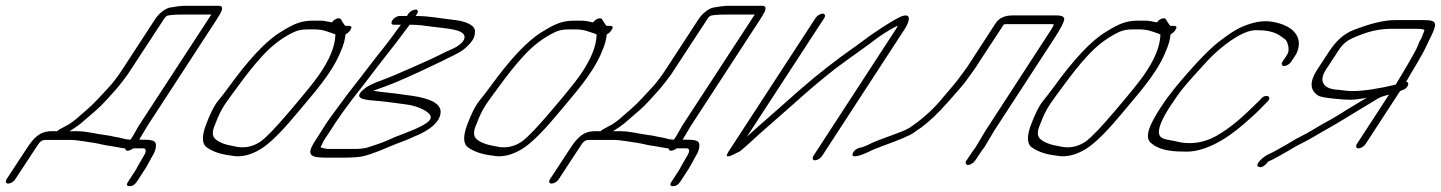

<svg xmlns="http://www.w3.org/2000/svg" viewBox="-25 -536 4953 660"><path d="M726.1 -516H605.1C598.1 -516 582.1 -514 559.2 -510C542.7 -507 520.8 -489 509.5 -472L398.7 -302C388.9 -286 380.4 -275 374.5 -267C363.1 -252 359.6 -247 347.2 -234C326.4 -212 300.6 -182 274.8 -160C242.5 -133 229.6 -117 197.7 -101C184.3 -94 174.8 -89 171.9 -85H152.9C111.9 -85 91 -63 65.8 -24L-2.4 80C-7.8 89 -4.8 95 3.2 95C11.2 95 22.2 89 27.6 80L95.8 -24C113.6 -52 117.1 -55 134.1 -55H221.1C238.1 -55 281.1 -47 297.2 -45C317.7 -42 335.7 -36 355.7 -34L401.8 -26H405.8C405.3 -21 407.9 -18 413.9 -18C419.9 -18 426.3 -21 432.8 -26H450.8H467.8C479.8 -26 476.9 -12 469 0L448.8 35C445.8 41 443.3 46 440.4 50L415.2 89C408.2 99 410.8 104 420.8 104C430.8 104 438.2 99 445.2 89L470.4 50C473.8 45 477.3 40 480.3 34L499 0C505.9 -10 508.8 -20 510.8 -30C514.1 -55 498.6 -56 453.6 -56L482.2 -104L720.5 -470C737.8 -497 748.1 -516 726.1 -516ZM701.4 -486 452.2 -104 431 -67 423.6 -56H421.6C405.6 -56 393.5 -62 379.5 -64C363.5 -66 354.5 -70 334.5 -72C307.9 -75 273.9 -85 239.9 -85H213.9C232.3 -96 250.7 -109 267.1 -124C300.8 -154 311.8 -160 342.5 -194L371.3 -226C387.2 -244 399.1 -260 413.9 -280L539.5 -472C540.4 -474 542.4 -476 546.4 -480C550.4 -484 570.4 -486 607.4 -486Z M1127.9 -416C1126.7 -375 1107 -329 1069.9 -276C1053.1 -252 1020.4 -212 972.8 -156C925.3 -100 892 -65 871.6 -50C844.3 -31 813.3 -25 781.3 -33C750.7 -38 727.7 -46 714.1 -59C704 -69 703.9 -85 714.7 -109C736.7 -168 751.6 -182 789.7 -235C823.9 -282 852.1 -317 875.4 -342C908.7 -379 945.4 -407 985.8 -426C998.8 -432 1014.2 -435 1032.2 -435H1053.2C1070.2 -435 1085.3 -433 1098.8 -428C1108.8 -424 1130.4 -419 1127.9 -416ZM1052 -465C1012 -465 987.6 -456 939.8 -426C890 -396 831 -333 762.2 -238C749.8 -221 736.5 -204 723.6 -188C710.7 -172 697.4 -145 683.7 -109C670 -73 668.6 -48 681.3 -33C699.9 -18 724.9 -8 756.5 -3L784.5 1C816.5 3 849.9 -8 883.8 -32C913.6 -54 951.8 -93 998.9 -150C1050.9 -213 1110.4 -277 1142.4 -350C1159.6 -389 1159.5 -397 1162.9 -418C1169.3 -421 1174.8 -426 1178.8 -432C1185.7 -442 1184.2 -447 1174.2 -447H1162.2C1160.6 -448 1157.1 -453 1152 -461L1146.5 -470C1141.9 -477 1124.5 -472 1116.1 -459C1099 -463 1085 -465 1076 -465Z M1383.1 -451C1414.1 -451 1433.6 -448 1462.7 -444C1501.7 -438 1573.2 -437 1571.9 -408C1571.6 -391 1546.7 -375 1530.2 -368C1517.8 -363 1503.3 -356 1485.9 -347C1463 -335 1333.4 -277 1289.5 -261C1266.6 -253 1249.7 -245 1237.2 -238C1179 -197 1225.1 -193 1263.6 -190C1311.6 -186 1329.6 -182 1371.2 -177C1403.2 -173 1438.3 -159 1450.9 -144C1467.6 -125 1438.7 -109 1401.3 -92L1376.4 -82C1356 -73 1335 -67 1315.1 -57C1300.6 -50 1276.2 -41 1238.3 -29C1227.8 -26 1212.8 -24 1194.8 -24H1105.8C1095.8 -24 1085.8 -26 1076.8 -30C1083.2 -41 1084.6 -48 1092.1 -59L1110.8 -87C1132.1 -122 1168.7 -174 1223.7 -243C1245.5 -271 1292 -333 1315.3 -362C1337.6 -389 1363.3 -425 1383.1 -451ZM1378.3 -488 1373.9 -481H1347.9C1339.9 -481 1328.4 -474 1323.5 -466C1318.6 -458 1320.1 -451 1328.1 -451H1353.1C1345.7 -442 1337.3 -429 1325.9 -414C1298.2 -376 1272.4 -346 1240.7 -304C1203.1 -254 1179.8 -227 1145.7 -180C1117 -140 1103.1 -124 1080.8 -87L1059.6 -54C1023.5 1 1044 6 1103 6H1159C1177 6 1191.5 5 1203 4C1225.5 3 1263.9 -10 1316.3 -33C1349.1 -47 1363.6 -50 1400 -67C1456.3 -90 1485.6 -117 1489.4 -147C1493.2 -177 1460 -197 1389.9 -207C1375.9 -209 1363.4 -210 1353.4 -212C1327.4 -216 1284.9 -219 1258.3 -224C1262.3 -226 1277.8 -231 1302.2 -240C1326.6 -249 1364.5 -265 1416.3 -289L1456.7 -308C1469.6 -314 1482.6 -320 1494.6 -326C1524.4 -342 1555.9 -353 1578.2 -374C1604.5 -399 1606.9 -410 1607.8 -428C1608.6 -450 1574 -463 1540 -467C1490.5 -472 1455.9 -481 1403.9 -481L1408.3 -488C1413.8 -497 1411.7 -503 1403.7 -503C1395.7 -503 1383.8 -497 1378.3 -488Z M2025.9 -416C2024.7 -375 2005 -329 1967.9 -276C1951.1 -252 1918.4 -212 1870.8 -156C1823.3 -100 1790 -65 1769.6 -50C1742.3 -31 1711.3 -25 1679.3 -33C1648.7 -38 1625.7 -46 1612.1 -59C1602 -69 1601.9 -85 1612.7 -109C1634.7 -168 1649.6 -182 1687.7 -235C1721.9 -282 1750.1 -317 1773.4 -342C1806.7 -379 1843.4 -407 1883.8 -426C1896.8 -432 1912.2 -435 1930.2 -435H1951.2C1968.2 -435 1983.3 -433 1996.8 -428C2006.8 -424 2028.4 -419 2025.9 -416ZM1950 -465C1910 -465 1885.6 -456 1837.8 -426C1788 -396 1729 -333 1660.2 -238C1647.8 -221 1634.5 -204 1621.6 -188C1608.7 -172 1595.4 -145 1581.7 -109C1568 -73 1566.6 -48 1579.3 -33C1597.9 -18 1622.9 -8 1654.5 -3L1682.5 1C1714.5 3 1747.9 -8 1781.8 -32C1811.6 -54 1849.8 -93 1896.9 -150C1948.9 -213 2008.4 -277 2040.4 -350C2057.6 -389 2057.5 -397 2060.9 -418C2067.3 -421 2072.8 -426 2076.8 -432C2083.7 -442 2082.2 -447 2072.2 -447H2060.2C2058.6 -448 2055.1 -453 2050 -461L2044.5 -470C2039.9 -477 2022.5 -472 2014.1 -459C1997 -463 1983 -465 1974 -465Z M2594.1 -516H2473.1C2466.1 -516 2450.1 -514 2427.2 -510C2410.7 -507 2388.8 -489 2377.5 -472L2266.7 -302C2256.9 -286 2248.4 -275 2242.5 -267C2231.1 -252 2227.6 -247 2215.2 -234C2194.4 -212 2168.6 -182 2142.8 -160C2110.5 -133 2097.6 -117 2065.7 -101C2052.3 -94 2042.8 -89 2039.9 -85H2020.9C1979.9 -85 1959 -63 1933.8 -24L1865.6 80C1860.2 89 1863.2 95 1871.2 95C1879.2 95 1890.2 89 1895.6 80L1963.8 -24C1981.6 -52 1985.1 -55 2002.1 -55H2089.1C2106.1 -55 2149.1 -47 2165.2 -45C2185.7 -42 2203.7 -36 2223.7 -34L2269.8 -26H2273.8C2273.3 -21 2275.9 -18 2281.9 -18C2287.9 -18 2294.3 -21 2300.8 -26H2318.8H2335.8C2347.8 -26 2344.9 -12 2337 0L2316.8 35C2313.8 41 2311.3 46 2308.4 50L2283.2 89C2276.2 99 2278.8 104 2288.8 104C2298.8 104 2306.2 99 2313.2 89L2338.4 50C2341.8 45 2345.3 40 2348.3 34L2367 0C2373.9 -10 2376.8 -20 2378.8 -30C2382.1 -55 2366.6 -56 2321.6 -56L2350.2 -104L2588.5 -470C2605.8 -497 2616.1 -516 2594.1 -516ZM2569.4 -486 2320.2 -104 2299 -67 2291.6 -56H2289.6C2273.6 -56 2261.5 -62 2247.5 -64C2231.5 -66 2222.5 -70 2202.5 -72C2175.9 -75 2141.9 -85 2107.9 -85H2081.9C2100.3 -96 2118.7 -109 2135.1 -124C2168.8 -154 2179.8 -160 2210.5 -194L2239.3 -226C2255.2 -244 2267.1 -260 2281.9 -280L2407.5 -472C2408.4 -474 2410.4 -476 2414.4 -480C2418.4 -484 2438.4 -486 2475.4 -486Z M2778.4 -474 2479.4 -15C2466 6 2475.6 7 2508.4 -11C2512.4 -13 2516.4 -15 2518.9 -16C2532.3 -27 2546.7 -40 2563.1 -55C2599.8 -89 2639.1 -122 2678.3 -157L2740.4 -212C2789.6 -255 2836.8 -294 2884.5 -328C2932.3 -362 2958.6 -381 2966.6 -387C2997.9 -412 3028.8 -432 3060.6 -448C3060.2 -445 3057.7 -440 3054.2 -435L2771 0C2766.1 8 2768.6 15 2776.6 15C2784.6 15 2796.1 8 2801 0L3084.2 -435C3104 -465 3108.8 -495 3069.4 -478C3033.6 -460 2983.8 -428 2921.6 -381C2850 -331 2783.4 -279 2721.8 -225L2659.7 -170C2615.5 -131 2575.8 -97 2542.5 -66L2808.4 -474C2813.4 -482 2810.8 -489 2802.8 -489C2794.8 -489 2783.4 -482 2778.4 -474Z M3327.1 16 3346.4 -13C3349.9 -18 3353.3 -23 3358.3 -29L3392.8 -87L3602.4 -409C3620.2 -437 3630.6 -456 3633 -467C3635.4 -478 3626.9 -483 3604.9 -483H3455.9C3428.9 -483 3409.4 -474 3398.1 -457L3311.6 -324C3299.2 -303 3284.9 -286 3269 -264C3251.2 -240 3223.4 -210 3205.6 -188C3177.3 -155 3142.1 -124 3101.8 -97C3091.3 -90 3068.9 -81 3035 -69C3001.1 -57 2976.1 -47 2962.7 -40C2949.3 -33 2937.3 -29 2929.8 -28C2918.3 -25 2909.9 -18 2906.4 -9C2897.6 13 2945 -6 2960.9 -14C2974.3 -21 2991.8 -28 3011.2 -35C3066.1 -55 3100 -69 3114.9 -79C3123.9 -85 3132.3 -92 3140.8 -97C3170.6 -119 3200.9 -148 3232.6 -184C3264.4 -220 3286.7 -245 3296.6 -259C3313.4 -283 3328.7 -302 3341.6 -324L3425.6 -452C3429.1 -453 3433.1 -453 3436.1 -453H3585.1C3590.1 -453 3594.1 -453 3597.6 -452C3597.1 -449 3593.7 -444 3590.2 -437L3362.8 -87L3328.8 -30C3323.3 -23 3319.9 -18 3316.4 -13L3297.1 16C3292.2 24 3294.7 31 3302.7 31C3310.7 31 3322.2 24 3327.1 16Z M3963.9 -416C3962.7 -375 3943 -329 3905.9 -276C3889.1 -252 3856.4 -212 3808.8 -156C3761.3 -100 3728 -65 3707.6 -50C3680.3 -31 3649.3 -25 3617.3 -33C3586.7 -38 3563.7 -46 3550.1 -59C3540 -69 3539.9 -85 3550.7 -109C3572.7 -168 3587.6 -182 3625.7 -235C3659.9 -282 3688.1 -317 3711.4 -342C3744.7 -379 3781.4 -407 3821.8 -426C3834.8 -432 3850.2 -435 3868.2 -435H3889.2C3906.2 -435 3921.3 -433 3934.8 -428C3944.8 -424 3966.4 -419 3963.9 -416ZM3888 -465C3848 -465 3823.6 -456 3775.8 -426C3726 -396 3667 -333 3598.2 -238C3585.8 -221 3572.5 -204 3559.6 -188C3546.7 -172 3533.4 -145 3519.7 -109C3506 -73 3504.6 -48 3517.3 -33C3535.9 -18 3560.9 -8 3592.5 -3L3620.5 1C3652.5 3 3685.9 -8 3719.8 -32C3749.6 -54 3787.8 -93 3834.9 -150C3886.9 -213 3946.4 -277 3978.4 -350C3995.6 -389 3995.5 -397 3998.9 -418C4005.3 -421 4010.8 -426 4014.8 -432C4021.7 -442 4020.2 -447 4010.2 -447H3998.2C3996.6 -448 3993.1 -453 3988 -461L3982.5 -470C3977.9 -477 3960.5 -472 3952.1 -459C3935 -463 3921 -465 3912 -465Z M4413.6 -324 4429.9 -349C4434.8 -357 4438.2 -368 4439.6 -381C4442.4 -417 4414.7 -444 4371.6 -456C4332 -467 4299 -467 4242.2 -443C4224.2 -435 4200.9 -420 4172 -398C4142.2 -376 4103.5 -338 4057.4 -285C4027.1 -250 3997.9 -217 3965.7 -168C3925.2 -106 3906 -61 3934.7 -42C3955.8 -24 3991.4 -15 4042.4 -15C4113.9 -10 4191.6 -58 4249.7 -109C4278 -134 4288.9 -142 4320.2 -175L4332.1 -187C4350 -205 4324.9 -215 4309.5 -196L4297.6 -184C4249.5 -137 4209.8 -99 4153 -67C4109.7 -44 4063.7 -38 4017.6 -50C4011.6 -52 4001.1 -53 3986.6 -56C3972.1 -59 3963.5 -64 3961 -71C3952.3 -90 3969.5 -127 3995.7 -168C4035.8 -229 4048.7 -243 4124.6 -326C4141.9 -345 4163.3 -364 4186.1 -382C4234.4 -419 4271.2 -435 4300.8 -432C4333.8 -432 4360.3 -425 4379.9 -410C4383.4 -407 4388 -404 4392.5 -401C4400 -396 4410.8 -365 4399.9 -349L4383.6 -324C4378.6 -316 4381.2 -309 4389.2 -309C4397.2 -309 4408.6 -316 4413.6 -324Z M4669.2 -41 4787.8 -223 4795.3 -226C4813.8 -231 4823.6 -253 4808.6 -255C4832.8 -298 4863.9 -345 4881.1 -384C4889.5 -403 4898.4 -417 4905.2 -437C4915 -465 4900 -467 4861 -467H4771C4733 -467 4684.1 -455 4625.8 -432C4594.9 -420 4567.5 -395 4543.8 -359L4503.8 -298C4476.1 -256 4477.3 -226 4505.4 -208C4513 -203 4531.5 -200 4559 -197C4586.5 -194 4606.1 -193 4617.1 -193C4628.1 -193 4647 -195 4673.5 -200C4670.5 -198 4669 -197 4668 -197L4608.3 -161C4583.4 -145 4559 -130 4534.6 -117C4497.8 -97 4477.4 -82 4444.5 -66C4426.1 -57 4413.6 -48 4397.2 -39C4382.3 -31 4354.9 -14 4338.4 -7C4321.5 -1 4282.2 32 4303.3 38C4311.8 41 4321.8 35 4334.2 20L4334.6 19C4355.6 11 4383.4 -7 4402.4 -17C4418.8 -26 4431.2 -35 4449.2 -43C4474.1 -55 4517.4 -82 4544.8 -97C4575.1 -114 4592.6 -125 4617 -140L4699.6 -190C4708 -195 4714 -199 4720.5 -202C4729 -205 4738.4 -208 4749.9 -211L4639.2 -41C4634.3 -33 4636.8 -26 4644.8 -26C4652.8 -26 4664.3 -33 4669.2 -41ZM4623.8 -223C4600.8 -223 4586.8 -227 4567.3 -228C4525.3 -232 4506.1 -256 4533.8 -298L4573.8 -359C4583.2 -374 4592.1 -384 4602.1 -392C4612 -400 4631.4 -409 4661.9 -420C4692.3 -431 4725.2 -437 4759.2 -437H4841.2C4863.2 -437 4872.2 -435 4871.3 -431L4864.4 -413C4862 -406 4859.5 -401 4856 -396C4853.6 -391 4851.1 -386 4849.2 -380C4842.8 -363 4831.9 -347 4820.6 -326C4809.2 -305 4785 -266 4772.7 -245C4709.3 -230 4659.8 -223 4623.8 -223Z"/></svg>

Font: MewTooHand
Style: UltimateIta
Weight: 400
Designer: Mew Too, Robert Jablonski
Version: Version 0.77